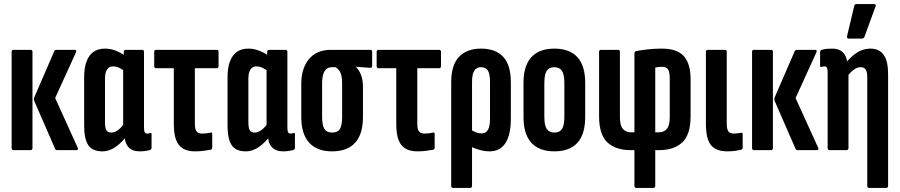

<svg xmlns="http://www.w3.org/2000/svg" viewBox="-20 -735 4405 940"><path d="M260 0Q253 0 250 -6L148 -240Q144 -249 148 -259L246 -485Q249 -491 256 -491H346Q352 -491 353 -488Q354 -485 352 -479L250 -255L360 -13Q366 0 354 0ZM46 0Q37 0 37 -11V-481Q37 -491 46 -491H130Q139 -491 139 -481V-11Q139 0 130 0Z M481 6Q433 6 412.5 -24Q392 -54 392 -121V-357Q392 -402 403.5 -433.5Q415 -465 437.5 -481Q460 -497 494 -497Q523 -497 550.5 -485.5Q578 -474 597 -458L594 -384Q579 -396 563.5 -403Q548 -410 533 -410Q521 -410 512.5 -403.5Q504 -397 499 -384Q494 -371 494 -349V-137Q494 -108 501 -97Q508 -86 525 -86Q542 -86 559.5 -99.5Q577 -113 592 -136L606 -78Q581 -41 548.5 -17.5Q516 6 481 6ZM664 6Q589 6 589 -82V-99L583 -106V-418L586 -443V-481Q586 -491 596 -491H676Q685 -491 685 -481V-111Q685 -94 688.5 -87.5Q692 -81 701 -81Q705 -81 709 -82Q713 -83 716 -84Q722 -86 722 -78V-12Q722 -3 713 0Q688 6 664 6Z M934 6Q900 6 877 -7Q854 -20 842.5 -49Q831 -78 831 -128V-401H744Q735 -401 735 -412V-481Q735 -491 744 -491H1041Q1050 -491 1050 -481V-412Q1050 -401 1041 -401H934V-130Q934 -102 942.5 -91.5Q951 -81 970 -81Q981 -81 992.5 -82.5Q1004 -84 1012 -86Q1019 -88 1019 -78V-13Q1019 -5 1012 -2Q999 0 979.5 3Q960 6 934 6Z M1183 6Q1135 6 1114.5 -24Q1094 -54 1094 -121V-357Q1094 -402 1105.5 -433.5Q1117 -465 1139.5 -481Q1162 -497 1196 -497Q1225 -497 1252.5 -485.5Q1280 -474 1299 -458L1296 -384Q1281 -396 1265.5 -403Q1250 -410 1235 -410Q1223 -410 1214.5 -403.5Q1206 -397 1201 -384Q1196 -371 1196 -349V-137Q1196 -108 1203 -97Q1210 -86 1227 -86Q1244 -86 1261.5 -99.5Q1279 -113 1294 -136L1308 -78Q1283 -41 1250.5 -17.5Q1218 6 1183 6ZM1366 6Q1291 6 1291 -82V-99L1285 -106V-418L1288 -443V-481Q1288 -491 1298 -491H1378Q1387 -491 1387 -481V-111Q1387 -94 1390.5 -87.5Q1394 -81 1403 -81Q1407 -81 1411 -82Q1415 -83 1418 -84Q1424 -86 1424 -78V-12Q1424 -3 1415 0Q1390 6 1366 6Z M1606 6Q1532 6 1493.5 -36.5Q1455 -79 1455 -162V-324Q1455 -400 1492.5 -445.5Q1530 -491 1600 -491H1793Q1802 -491 1802 -482V-413Q1802 -402 1793 -403L1723 -408V-407Q1738 -393 1747.5 -368Q1757 -343 1757 -308V-162Q1757 -79 1719 -36.5Q1681 6 1606 6ZM1606 -86Q1633 -86 1644 -103.5Q1655 -121 1655 -163V-327Q1655 -350 1651.5 -365Q1648 -380 1640.5 -390Q1633 -400 1623 -406H1604Q1581 -406 1569 -386.5Q1557 -367 1557 -327V-163Q1557 -121 1568.5 -103.5Q1580 -86 1606 -86Z M2023 6Q1989 6 1966 -7Q1943 -20 1931.5 -49Q1920 -78 1920 -128V-401H1833Q1824 -401 1824 -412V-481Q1824 -491 1833 -491H2130Q2139 -491 2139 -481V-412Q2139 -401 2130 -401H2023V-130Q2023 -102 2031.5 -91.5Q2040 -81 2059 -81Q2070 -81 2081.5 -82.5Q2093 -84 2101 -86Q2108 -88 2108 -78V-13Q2108 -5 2101 -2Q2088 0 2068.5 3Q2049 6 2023 6Z M2198 185Q2189 185 2189 174V-332Q2189 -417 2227.5 -457Q2266 -497 2335 -497Q2406 -497 2443.5 -457Q2481 -417 2481 -332V-154Q2481 -75 2454.5 -34.5Q2428 6 2377 6Q2354 6 2328.5 -1Q2303 -8 2278 -20V-102Q2292 -95 2307 -88.5Q2322 -82 2338 -82Q2359 -82 2369 -99.5Q2379 -117 2379 -154V-334Q2379 -372 2369 -389Q2359 -406 2335 -406Q2313 -406 2302 -389Q2291 -372 2291 -334V174Q2291 185 2282 185Z M2694 6Q2620 6 2581.5 -36Q2543 -78 2543 -162V-330Q2543 -413 2581.5 -455Q2620 -497 2694 -497Q2769 -497 2807 -455Q2845 -413 2845 -330V-162Q2845 -78 2807 -36Q2769 6 2694 6ZM2694 -86Q2720 -86 2731.5 -103.5Q2743 -121 2743 -163V-328Q2743 -370 2731.5 -388Q2720 -406 2694 -406Q2668 -406 2656.5 -388Q2645 -370 2645 -328V-163Q2645 -121 2657 -103.5Q2669 -86 2694 -86Z M3095 185Q3086 185 3086 174V0H3068Q2994 0 2953.5 -38Q2913 -76 2913 -166V-481Q2913 -491 2923 -491H3006Q3015 -491 3015 -481V-161Q3015 -121 3029.5 -104Q3044 -87 3070 -87H3086V-472Q3086 -483 3095 -485Q3115 -489 3149 -493Q3183 -497 3220 -497Q3295 -497 3328 -460Q3361 -423 3361 -347V-166Q3361 -76 3320.5 -38Q3280 0 3207 0H3188V174Q3188 185 3179 185ZM3188 -87H3204Q3231 -87 3245 -104Q3259 -121 3259 -161V-351Q3259 -384 3250 -396Q3241 -408 3222 -408Q3212 -408 3203.5 -407Q3195 -406 3188 -404Z M3541 6Q3505 6 3481.5 -7Q3458 -20 3447 -49.5Q3436 -79 3436 -128V-481Q3436 -491 3445 -491H3529Q3538 -491 3538 -481V-129Q3538 -102 3546.5 -91.5Q3555 -81 3573 -81Q3582 -81 3591.5 -82.5Q3601 -84 3609 -85Q3616 -87 3616 -77V-13Q3616 -5 3609 -2Q3596 1 3579.5 3.5Q3563 6 3541 6Z M3885 0Q3878 0 3875 -6L3773 -240Q3769 -249 3773 -259L3871 -485Q3874 -491 3881 -491H3971Q3977 -491 3978 -488Q3979 -485 3977 -479L3875 -255L3985 -13Q3991 0 3979 0ZM3671 0Q3662 0 3662 -11V-481Q3662 -491 3671 -491H3755Q3764 -491 3764 -481V-11Q3764 0 3755 0Z M4235 185Q4226 185 4226 174V-357Q4226 -383 4218.5 -394.5Q4211 -406 4193 -406Q4177 -406 4161 -394.5Q4145 -383 4128 -362L4115 -419Q4141 -454 4172.5 -475.5Q4204 -497 4241 -497Q4285 -497 4306.5 -466.5Q4328 -436 4328 -371V174Q4328 185 4318 185ZM4041 0Q4032 0 4032 -11V-382Q4032 -397 4028.5 -403.5Q4025 -410 4017 -410Q4012 -410 4008 -409Q4004 -408 4001 -407Q3995 -406 3995 -413V-480Q3995 -488 4004 -491Q4016 -495 4029 -496Q4042 -497 4055 -497Q4091 -497 4110 -475Q4129 -453 4129 -410V-399L4134 -383V-11Q4134 0 4124 0ZM4135 -546Q4125 -546 4127 -558L4162 -705Q4163 -715 4174 -715H4259Q4271 -715 4266 -702L4212 -554Q4208 -546 4198 -546Z"/></svg>

Font: Sofia Sans Extra Condensed
Style: Bold
Weight: 700
Designer: Botio Nikoltchev, Ani Petrova
Foundry: lettersoup
Version: Version 4.101